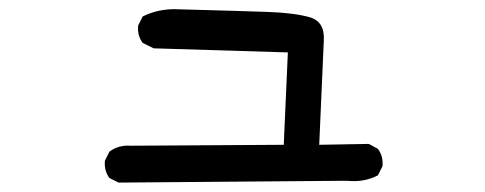

<svg xmlns="http://www.w3.org/2000/svg" viewBox="-20 -425 1040 412"><path d="M234.4 -33.2 214.8 -43Q203.1 -58.6 205.1 -80.1L214.8 -99.6Q234.4 -114.3 260.7 -112.3L588.9 -114.3L597.7 -312.5L309.6 -321.3L286.1 -333Q274.4 -348.6 276.4 -370.1L286.1 -389.6Q317.4 -405.3 354.5 -405.3Q499 -401.4 554.7 -399.4Q610.4 -397.5 644 -388.2Q677.7 -378.9 674.8 -336.9L665 -114.3L771.5 -116.2L791 -105.5Q802.7 -89.8 800.8 -68.4L791 -48.8Q761.7 -33.2 723.6 -37.1Z"/></svg>

Font: NaikaiFont
Style: Regular-Lite
Weight: 400
Version: Version 1.67